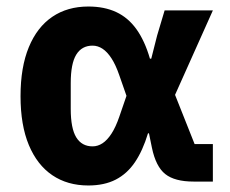

<svg xmlns="http://www.w3.org/2000/svg" viewBox="-20 -557 707 589"><path d="M633 -115V0H574Q516 0 487 -23Q458 -46 446 -104L437 -148H434Q418 -95 394 -59.5Q370 -24 335 -6Q300 12 251 12Q187 12 140.5 -19.5Q94 -51 68.5 -112Q43 -173 43 -262Q43 -351 68.5 -412.5Q94 -474 140.5 -505.5Q187 -537 251 -537Q300 -537 336.5 -520Q373 -503 398.5 -467.5Q424 -432 440 -377H444L462 -448L485 -525H633L517 -266L577 -115ZM264 -108Q280 -108 294.5 -117.5Q309 -127 322 -147Q335 -167 346 -199L368 -263L346 -326Q335 -358 322 -378Q309 -398 294.5 -407.5Q280 -417 264 -417Q231 -417 214 -389.5Q197 -362 197 -302V-223Q197 -163 214 -135.5Q231 -108 264 -108Z"/></svg>

Font: IBM Plex Sans
Style: Bold
Weight: 700
Designer: Mike Abbink, Paul van der Laan, Pieter van Rosmalen
Foundry: Bold Monday
Version: Version 3.201